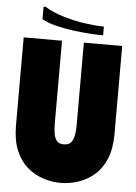

<svg xmlns="http://www.w3.org/2000/svg" viewBox="-59 -908 683 963"><g transform="rotate(5 283.0 -426.0)"><path d="M531 -256V-700H338V-285Q338 -258 334 -234.5Q330 -211 318.5 -197Q307 -183 282 -183Q258 -183 246.5 -197Q235 -211 231.5 -234.5Q228 -258 228 -285V-700H35V-256Q35 -183 56.5 -131.5Q78 -80 114 -49Q150 -18 194 -3.5Q238 11 282 11Q327 11 371 -3.5Q415 -18 451.5 -49Q488 -80 509.5 -131.5Q531 -183 531 -256ZM130 -863Q172 -837 228 -820.5Q284 -804 338.5 -796.5Q393 -789 431 -789V-745Q404 -745 363.5 -747.5Q323 -750 278 -756Q233 -762 191.5 -772.5Q150 -783 121 -799V-861Z"/></g></svg>

Font: Phudu Black
Style: Regular
Weight: 900
Version: Version 1.005;gftools[0.9.23]